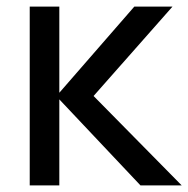

<svg xmlns="http://www.w3.org/2000/svg" viewBox="-20 -560 569 580"><path d="M69.8 0V-540H159.2V-279.8L385.7 -540H501L262.7 -270L528.8 0H404.3L159.2 -259.8V0Z"/></svg>

Font: Vela Sans Med
Style: Regular
Weight: 500
Designer: Principal design: Mikhail Sharanda - project Manrope.
Design modification: Ravid Balaliev
Foundry: Mikhail Sharanda
Version: Version 1.001